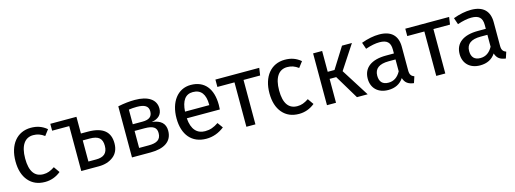

<svg xmlns="http://www.w3.org/2000/svg" viewBox="-10 -1207 5065 1887"><g transform="rotate(-15 2522.5 -263.5)"><path d="M287 -539C145 -539 57 -427 57 -259C57 -174 78 -108 119 -60C160 -12 216 12 287 12C346 12 400 -7 448 -46L406 -106C363 -78 332 -66 291 -66C204 -66 156 -128 156 -261C156 -394 206 -463 291 -463C334 -463 367 -451 404 -424L448 -482C400 -522 350 -539 287 -539Z M749 -357V-527H483V-457H657V0H836C895 0 944 -15 984 -46C1023 -76 1043 -121 1043 -180C1043 -293 976 -357 819 -357ZM749 -72V-287H818C911 -287 945 -253 945 -180C945 -103 903 -72 828 -72Z M1451 -286C1522 -298 1558 -336 1558 -396C1558 -488 1477 -539 1346 -539C1293 -539 1235 -533 1173 -520V0H1363C1498 0 1585 -51 1585 -162C1585 -236 1540 -277 1451 -286ZM1347 -468C1426 -468 1464 -445 1464 -392C1464 -335 1428 -313 1364 -313H1265V-462C1292 -466 1319 -468 1347 -468ZM1265 -72V-245H1365C1454 -245 1488 -221 1488 -164C1488 -95 1442 -72 1363 -72Z M2131 -279C2131 -442 2054 -539 1914 -539C1779 -539 1695 -422 1695 -258C1695 -90 1781 12 1928 12C1995 12 2056 -10 2112 -54L2072 -109C2025 -77 1986 -63 1935 -63C1855 -63 1801 -116 1793 -232H2129C2130 -248 2131 -264 2131 -279ZM2040 -300H1793C1800 -411 1841 -466 1916 -466C1999 -466 2040 -410 2040 -306Z M2163 -527V-452H2337V0H2429V-452H2598L2609 -527Z M2871 -539C2729 -539 2641 -427 2641 -259C2641 -174 2662 -108 2703 -60C2744 -12 2800 12 2871 12C2930 12 2984 -7 3032 -46L2990 -106C2947 -78 2916 -66 2875 -66C2788 -66 2740 -128 2740 -261C2740 -394 2790 -463 2875 -463C2918 -463 2951 -451 2988 -424L3032 -482C2984 -522 2934 -539 2871 -539Z M3451 -527 3318 -315H3249V-527H3157V0H3249V-243H3316L3462 0H3571L3392 -283L3552 -527Z M4016 -364C4016 -476 3955 -539 3831 -539C3775 -539 3714 -527 3649 -503L3672 -436C3728 -455 3775 -464 3814 -464C3889 -464 3924 -435 3924 -360V-321H3843C3695 -321 3611 -259 3611 -147C3611 -52 3675 12 3779 12C3848 12 3901 -14 3936 -67C3952 -16 3984 5 4039 12L4060 -52C4031 -63 4016 -80 4016 -123ZM3800 -57C3740 -57 3709 -89 3709 -152C3709 -224 3758 -260 3855 -260H3924V-139C3894 -84 3853 -57 3800 -57Z M4095 -527V-452H4269V0H4361V-452H4530L4541 -527Z M4951 -364C4951 -476 4890 -539 4766 -539C4710 -539 4649 -527 4584 -503L4607 -436C4663 -455 4710 -464 4749 -464C4824 -464 4859 -435 4859 -360V-321H4778C4630 -321 4546 -259 4546 -147C4546 -52 4610 12 4714 12C4783 12 4836 -14 4871 -67C4887 -16 4919 5 4974 12L4995 -52C4966 -63 4951 -80 4951 -123ZM4735 -57C4675 -57 4644 -89 4644 -152C4644 -224 4693 -260 4790 -260H4859V-139C4829 -84 4788 -57 4735 -57Z"/></g></svg>

Font: Fira Sans
Style: Regular
Weight: 400
Designer: Carrois Corporate & Edenspiekermann AG
Foundry: Carrois Corporate GbR & Edenspiekermann AG
Version: Version 4.203